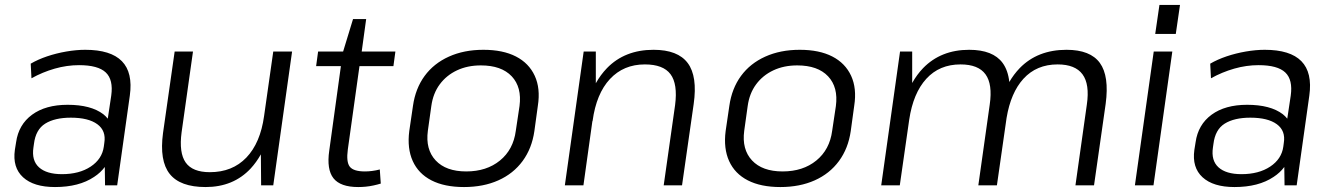

<svg xmlns="http://www.w3.org/2000/svg" viewBox="-20 -748 5370 775"><path d="M202 7Q116 7 73 -32.5Q30 -72 40 -143L45 -174Q55 -245 109.5 -285Q164 -325 253 -325Q347 -325 397 -287Q407 -279 415 -269L429 -362Q438 -426 407 -455.5Q376 -485 299 -485Q250 -485 201 -471Q152 -457 107 -432L104 -491Q133 -508 170 -520.5Q207 -533 247.5 -540Q288 -547 324 -547Q427 -547 472 -501Q517 -455 504 -362L453 0H404L403 -74Q386 -51 360 -34Q299 7 202 7ZM230 -45Q300 -45 346 -75.5Q392 -106 399 -156L401 -171Q409 -220 373 -246.5Q337 -273 266 -273Q201 -273 162.5 -249Q124 -225 117 -167L115 -153Q107 -100 137.5 -72.5Q168 -45 230 -45Z M713 -214Q702 -131 729.5 -92Q757 -53 827 -53Q918 -53 974.5 -112Q1031 -171 1046 -280L1083 -540H1159L1083 0H1034L1033 -125Q1015 -93 992 -68Q922 7 810 7Q707 7 665 -46Q623 -99 638 -211L685 -540H759Z M1426 7Q1354 7 1326 -28.5Q1298 -64 1309 -140L1356 -481H1256L1264 -540H1365L1405 -671H1458L1440 -540H1576L1568 -481H1431L1384 -145Q1377 -94 1392 -75Q1407 -56 1453 -56Q1467 -56 1482.5 -58Q1498 -60 1513 -64L1517 -7Q1504 -3 1488 0.5Q1472 4 1456.5 5.5Q1441 7 1426 7Z M1853 7Q1774 7 1721.5 -20Q1669 -47 1646 -98Q1623 -149 1632 -219L1647 -321Q1657 -391 1694 -441.5Q1731 -492 1792 -519.5Q1853 -547 1931 -547Q2010 -547 2062.5 -520Q2115 -493 2138.5 -442Q2162 -391 2151 -321L2137 -219Q2127 -149 2089.5 -98Q2052 -47 1991.5 -20Q1931 7 1853 7ZM1862 -56Q1944 -56 1998 -100Q2052 -144 2062 -220L2077 -320Q2087 -396 2045.5 -440Q2004 -484 1921 -484Q1867 -484 1824.5 -464Q1782 -444 1755 -407.5Q1728 -371 1721 -320L1707 -220Q1697 -145 1738.5 -100.5Q1780 -56 1862 -56Z M2705 -324Q2716 -409 2686.5 -448.5Q2657 -488 2583 -488Q2497 -488 2442 -429Q2387 -370 2372 -260L2371 -258L2335 0H2260L2336 -540H2385V-412Q2404 -446 2430 -473Q2502 -547 2618 -547Q2716 -547 2756 -493.5Q2796 -440 2780 -328L2733 0H2659Z M3130 7Q3051 7 2998.5 -20Q2946 -47 2923 -98Q2900 -149 2909 -219L2924 -321Q2934 -391 2971 -441.5Q3008 -492 3069 -519.5Q3130 -547 3208 -547Q3287 -547 3339.5 -520Q3392 -493 3415.5 -442Q3439 -391 3428 -321L3414 -219Q3404 -149 3366.5 -98Q3329 -47 3268.5 -20Q3208 7 3130 7ZM3139 -56Q3221 -56 3275 -100Q3329 -144 3339 -220L3354 -320Q3364 -396 3322.5 -440Q3281 -484 3198 -484Q3144 -484 3101.5 -464Q3059 -444 3032 -407.5Q3005 -371 2998 -320L2984 -220Q2974 -145 3015.5 -100.5Q3057 -56 3139 -56Z M4367 -326Q4379 -408 4349.5 -448Q4320 -488 4249 -488Q4164 -488 4111 -430Q4060 -374 4043 -272L4004 0H3929L3975 -326Q3987 -408 3958 -448Q3929 -488 3857 -488Q3772 -488 3719 -430Q3666 -372 3650 -265L3612 0H3537L3613 -540H3662V-413Q3681 -447 3706 -473Q3778 -547 3892 -547Q3988 -547 4027 -494Q4049 -464 4054 -417Q4072 -448 4096 -473Q4168 -547 4285 -547Q4381 -547 4419.5 -494Q4458 -441 4443 -329L4396 0H4321Z M4712 -540 4636 0H4561L4637 -540ZM4743 -728 4726 -611H4643L4660 -728Z M4963 7Q4877 7 4834 -32.5Q4791 -72 4801 -143L4806 -174Q4816 -245 4870.5 -285Q4925 -325 5014 -325Q5108 -325 5158 -287Q5168 -279 5176 -269L5190 -362Q5199 -426 5168 -455.5Q5137 -485 5060 -485Q5011 -485 4962 -471Q4913 -457 4868 -432L4865 -491Q4894 -508 4931 -520.5Q4968 -533 5008.5 -540Q5049 -547 5085 -547Q5188 -547 5233 -501Q5278 -455 5265 -362L5214 0H5165L5164 -74Q5147 -51 5121 -34Q5060 7 4963 7ZM4991 -45Q5061 -45 5107 -75.5Q5153 -106 5160 -156L5162 -171Q5170 -220 5134 -246.5Q5098 -273 5027 -273Q4962 -273 4923.5 -249Q4885 -225 4878 -167L4876 -153Q4868 -100 4898.5 -72.5Q4929 -45 4991 -45Z"/></svg>

Font: Pathway Extreme 8pt Thin 12pt Light
Style: Italic
Weight: 300
Italic angle: -8°
Version: Version 1.001;gftools[0.9.26]